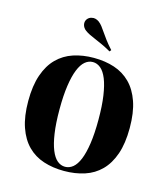

<svg xmlns="http://www.w3.org/2000/svg" viewBox="-109 -795 782 895"><g transform="rotate(15 282.5 -348.0)"><path d="M282.2 -531.2Q336.4 -531.2 381.3 -516.4Q426.3 -501.5 458.7 -469Q491.2 -436.5 509.3 -384.5Q527.3 -332.5 527.3 -258.3Q527.3 -184.1 509.3 -132.1Q491.2 -80.1 458.7 -47.6Q426.3 -15.1 381.3 -0.5Q336.4 14.2 282.2 14.2Q228.5 14.2 183.6 -0.5Q138.7 -15.1 106.2 -47.6Q73.7 -80.1 55.7 -132.1Q37.6 -184.1 37.6 -258.3Q37.6 -332.5 55.7 -384.5Q73.7 -436.5 106.2 -469Q138.7 -501.5 183.6 -516.4Q228.5 -531.2 282.2 -531.2ZM282.2 -511.2Q261.7 -511.2 244.6 -496.8Q227.5 -482.4 215.1 -451.7Q202.6 -420.9 195.6 -373Q188.5 -325.2 188.5 -258.3Q188.5 -190.9 195.6 -143.1Q202.6 -95.2 215.1 -64.7Q227.5 -34.2 244.6 -20Q261.7 -5.9 282.2 -5.9Q302.7 -5.9 320.1 -20Q337.4 -34.2 349.9 -64.7Q362.3 -95.2 369.4 -143.1Q376.5 -190.9 376.5 -258.3Q376.5 -325.2 369.4 -373Q362.3 -420.9 349.9 -451.7Q337.4 -482.4 320.1 -496.8Q302.7 -511.2 282.2 -511.2ZM202.1 -695.8Q210.9 -707 223.6 -709Q231.9 -711.4 241 -709.2Q250 -707 258.3 -701.2Q268.6 -693.4 276.6 -682.9Q284.7 -672.4 293.9 -658.7Q303.2 -645 316.4 -627.2Q329.6 -609.4 350.1 -586.9L343.8 -579.1Q317.9 -593.8 297.9 -602.8Q277.8 -611.8 262.5 -618.4Q247.1 -625 235.4 -630.6Q223.6 -636.2 213.4 -644Q206.5 -648.9 202.4 -655.5Q198.2 -662.1 196.8 -668.5Q193.4 -683.6 202.1 -695.8Z"/></g></svg>

Font: SVN-Playfair Display
Style: Bold
Weight: 700
Designer: Claus Eggers Sørensen
Foundry: Claus Eggers Sørensen
Version: Version 1.004;PS 001.004;hotconv 1.0.70;makeotf.lib2.5.58329